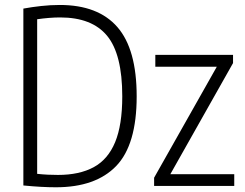

<svg xmlns="http://www.w3.org/2000/svg" viewBox="-20 -768 1011 793"><path d="M211 5.5Q152.5 5.5 76.5 -2V-732.5Q111.5 -739 150 -743.2Q188.5 -747.5 227 -747.5Q385.5 -747.5 465 -656Q544.5 -564.5 544.5 -370Q544.5 -170 459.8 -82.2Q375 5.5 211 5.5ZM219.5 -45.5Q308 -45.5 367 -77.5Q426 -109.5 455.5 -180.8Q485 -252 485 -370Q485 -544 422.5 -620Q360 -696 228.5 -696Q206.5 -696 182 -694Q157.5 -692 133.5 -688.5V-50Q157 -47.5 177.8 -46.5Q198.5 -45.5 219.5 -45.5ZM616.5 0V-34L875.5 -492.5H621.5V-541.5H942.5V-507.5L683.5 -48.5H947.5V0Z"/></svg>

Font: Encode Sans Condensed Condensed Light
Style: Regular
Weight: 300
Width: 3
Designer: Multiple Designers
Foundry: Impallari Type
Version: Version 3.000; ttfautohint (v1.8.3) -l 8 -r 50 -G 200 -x 14 